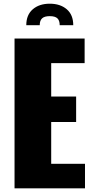

<svg xmlns="http://www.w3.org/2000/svg" viewBox="-20 -1018 499 1038"><path d="M122.1 -881.8Q122.1 -937.5 157.2 -967.8Q192.4 -998 249 -998Q305.7 -998 340.8 -968Q376 -938 376 -881.8H302.7Q302.7 -907.2 290.3 -918.9Q277.8 -930.7 249 -930.7Q220.2 -930.7 207.5 -918.7Q194.8 -906.7 194.8 -881.8ZM58.6 0V-809.6H437.5V-676.8H256.8V-496.1H391.6V-358.4H256.8V-132.3H439.5V0Z"/></svg>

Font: Oswald
Style: Heavy
Weight: 800
Designer: Vernon Adams
Foundry: Vernon Adams
Version: 3.0; ttfautohint (v0.95) -l 8 -r 50 -G 200 -x 0 -w "G" -W -c